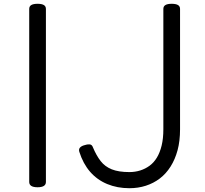

<svg xmlns="http://www.w3.org/2000/svg" viewBox="-20 -973 1083 1012"><path d="M178 14Q156 14 145 7Q134 0 134 -14V-926Q134 -940 145 -946.5Q156 -953 178 -953Q200 -953 211 -946.5Q222 -940 222 -926V-14Q222 0 211 7Q200 14 178 14ZM662 19Q598 19 545 -3Q492 -25 455 -67.5Q418 -110 398 -173Q394 -187 402 -195.5Q410 -204 426 -208Q440 -213 452.5 -212Q465 -211 470 -196Q488 -153 510.5 -124Q533 -95 569 -80.5Q605 -66 662 -66Q692 -66 719 -74.5Q746 -83 768.5 -99.5Q791 -116 807 -142.5Q823 -169 832 -206Q841 -243 841 -291V-926Q841 -940 852 -946.5Q863 -953 885 -953Q907 -953 918 -946.5Q929 -940 929 -926V-291Q929 -230 916 -181.5Q903 -133 879 -95Q855 -57 822 -32Q789 -7 748.5 6Q708 19 662 19Z"/></svg>

Font: Playwrite US Modern
Style: Regular
Weight: 400
Designer: Veronika Burian, José Scaglione
Foundry: TypeTogether
Version: Version 1.002